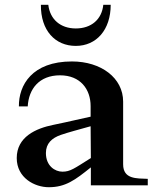

<svg xmlns="http://www.w3.org/2000/svg" viewBox="-20 -775 649 803"><path d="M359 -331V-287C315 -278 273 -267 204 -253C129 -238 50 -202 50 -114C50 -31 125 8 184 8C254 8 294 -22 360 -75V0H598V-27C551 -29 495 -25 495 -88V-350C495 -449 403 -518 281 -518C114 -518 58 -419 59 -330H96C100 -403 144 -460 231 -460C316 -460 359 -402 359 -331ZM151 -755H182C189 -694 233 -656 297 -656C362 -656 406 -694 412 -755H443C443 -650 383 -583 297 -583C211 -583 150 -647 151 -755ZM172 -135C172 -175 197 -198 235 -211C267 -222 306 -232 359 -247L360 -114C290 -70 274 -57 241 -57C210 -57 172 -81 172 -135Z"/></svg>

Font: Ortica Linear
Style: Bold
Weight: 700
Designer: Benedetta Bovani
Foundry: Collletttivo
Version: Version 2.000;Glyphs 3.1.2 (3151)